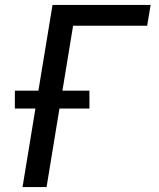

<svg xmlns="http://www.w3.org/2000/svg" viewBox="-20 -755 640 775"><path d="M71 0 123 -317H40V-389H135L192 -735H588L574 -651H275L232 -389H341V-317H220L168 0Z"/></svg>

Font: Iosevka Md Ex Obl
Style: Regular
Weight: 500
Width: 7
Italic angle: -9°
Monospace: yes
Designer: Belleve Invis
Foundry: Belleve Invis
Version: Version 32.5.0; ttfautohint (v1.8.4)